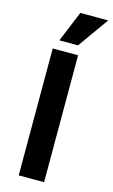

<svg xmlns="http://www.w3.org/2000/svg" viewBox="-138 -972 601 1023"><g transform="rotate(15 162.5 -460.5)"><path d="M78 0V-700H218V0ZM204 -751H101L171 -921H325Z"/></g></svg>

Font: Inclusive Sans
Style: Bold
Weight: 700
Designer: Olivia King
Foundry: Olivia King
Version: Version 2.004